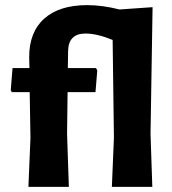

<svg xmlns="http://www.w3.org/2000/svg" viewBox="-20 -730 672 750"><path d="M355 -464 360 -455 353 -370H244L242 -206L249 0H91L99 -191L96 -370H26L22 -378L29 -464H95L94 -507Q94 -605 153 -657.5Q212 -710 321 -710Q379 -710 447 -693L576 -702L568 -207L575 0H417L425 -192L420 -574Q359 -599 314 -599Q247 -599 246 -530L245 -464Z"/></svg>

Font: Alegreya Sans ExtraBold
Style: Regular
Weight: 800
Designer: Juan Pablo del Peral
Foundry: Huerta Tipografica
Version: Version 2.007